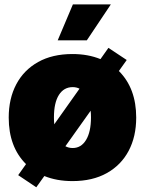

<svg xmlns="http://www.w3.org/2000/svg" viewBox="-20 -791 642 850"><path d="M140.6 38.1 60.5 -15.6 95.2 -64.5Q18.6 -140.6 18.6 -270.5Q18.6 -354.5 52 -417.7Q85.4 -481 148.7 -516.4Q211.9 -551.8 300.8 -551.8Q369.6 -551.8 424.8 -529.3L460 -579.1L541 -525.4L506.3 -476.6Q583 -399.9 583 -270.5Q583 -186.5 549.6 -123.3Q516.1 -60.1 452.9 -24.7Q389.6 10.7 300.8 10.7Q231.4 10.7 176.3 -11.7ZM218.8 -271.5Q218.8 -255.4 220.2 -240.7L332 -398.4Q318.4 -405.3 301.8 -405.3Q262.7 -405.3 240.7 -370.6Q218.8 -335.9 218.8 -271.5ZM301.8 -135.7Q339.4 -135.7 361.1 -171.6Q382.8 -207.5 382.8 -271.5Q382.8 -287.1 381.3 -300.8L269.5 -143.6Q284.2 -135.7 301.8 -135.7ZM235.4 -612.3 302.7 -771.5H470.7L364.3 -612.3Z"/></svg>

Font: Inter Tight Black
Style: Regular
Weight: 900
Designer: Rasmus Andersson
Foundry: rsms
Version: Version 3.004; ttfautohint (v1.8.4.7-5d5b)